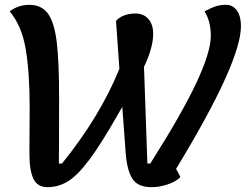

<svg xmlns="http://www.w3.org/2000/svg" viewBox="-20 -746 1020 796"><path d="M710 -46 728 -12Q711 6 676.5 18Q642 30 608 30Q548 30 526 -9.5Q504 -49 500 -127L487 -303L468 -270Q398 -147 349 -82Q300 -17 260.5 6.5Q221 30 177 30Q135 30 118.5 -5Q102 -40 102 -108L103 -300Q103 -446 86.5 -543Q70 -640 20 -699Q57 -726 101 -726Q152 -726 178.5 -690Q205 -654 215 -573Q225 -492 225 -342Q225 -92 224 -68H237Q395 -263 475 -461L461 -659Q472 -673 493.5 -681.5Q515 -690 542 -690Q575 -690 595 -667.5Q615 -645 615 -606Q615 -548 577 -469L591 -68H603Q735 -276 794.5 -403.5Q854 -531 854 -597Q854 -657 828 -699Q858 -715 876.5 -720.5Q895 -726 917 -726Q946 -726 962.5 -702Q979 -678 979 -638Q979 -488 710 -46Z"/></svg>

Font: Lemonada
Style: Regular
Weight: 400
Designer: Mohamed Gaber (Arabic) Eduardo Tunni (Latin)
Foundry: Kief Type Foundry
Version: Version 3.006